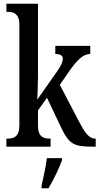

<svg xmlns="http://www.w3.org/2000/svg" viewBox="-20 -780 529 1021"><path d="M14 0H249V-43H243C214 -43 182 -51 182 -110V-193L230 -260L304 -104C348 -12 372 0 477 0H489V-43H485C454 -43 432 -74 403 -128L298 -329L348 -401C389 -460 422 -493 460 -493V-536H274V-493C300 -493 314 -485 314 -468C314 -455 308 -433 277 -391L178 -250C179 -256 182 -341 182 -375V-760H14V-717H23C51 -717 83 -708 83 -650V-114C83 -52 52 -43 23 -43H14ZM201 208V221H238C263 179 296 113 310 71V61H229C224 109 210 164 201 208Z"/></svg>

Font: Noto Serif Georgian ExtraCondensed Medium
Style: Regular
Weight: 500
Width: 2
Designer: Monotype Design Team, Akaki Razmadze
Foundry: Google LLC
Version: Version 2.003